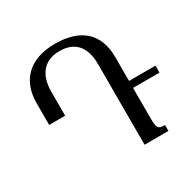

<svg xmlns="http://www.w3.org/2000/svg" viewBox="-159 -888 1057 1051"><g transform="rotate(-30 369.5 -362.0)"><path d="M615 -37C571 -37 565 -48 565 -111V-301H732V-345H565V-495C565 -650 471 -724 315 -724C152 -724 66 -634 66 -493V-355H167V-507C167 -608 215 -677 316 -677C410 -677 464 -622 464 -511V0H615Z"/></g></svg>

Font: Noto Serif Armenian
Style: Regular
Weight: 400
Designer: Monotype Design Team
Foundry: Monotype Imaging Inc.
Version: Version 1.901